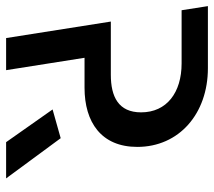

<svg xmlns="http://www.w3.org/2000/svg" viewBox="-78 -644 700 628"><g transform="rotate(90 272.0 -330.0)"><path d="M181 -660H-22L-8.5 -574H165.5C260.5 -574 325.5 -525.5 325.5 -441.5C325.5 -367.5 274.5 -342.5 202.5 -342.5H28.5L82.5 0H187.5L147 -256.5H245C357.5 -256.5 438.5 -311 438.5 -429C438.5 -566 329.5 -660 181 -660ZM316 -152 423 0H541.5L410 -178.5Z"/></g></svg>

Font: Font.Observer
Style: Regular
Weight: 500
Italic angle: 9°
Version: Version 1.001;FEAKit 1.0